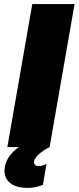

<svg xmlns="http://www.w3.org/2000/svg" viewBox="-20 -720 385 940"><path d="M16 0H73C36 25 10 59 4 97C-7 155 30 194 95 199C123 202 154 199 190 185L208 81C196 90 180 94 165 93C151 92 145 82 147 69C152 39 208 7 223 0L345 -700H138Z"/></svg>

Font: Fixel Display Black
Style: Italic
Weight: 900
Italic angle: -10°
Designer: AlfaBravo + MacPaw
Foundry: Kyrylo Tkachov, Marchela Mozhyna, Serhii Makarenko, Maria Weinstein, Zakhar Kryvoshyya
Version: Version 1.210;Glyphs 3.2 (3217)